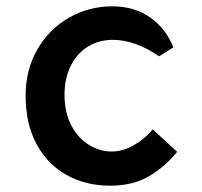

<svg xmlns="http://www.w3.org/2000/svg" viewBox="-20 -578 640 607"><path d="M61 -275Q61 -358 98.5 -422.5Q136 -487 198.8 -522.5Q261.5 -558 335 -558Q405.5 -558 455.8 -522Q506 -486 528 -428L483 -400Q407 -452 337 -452Q292.5 -452 257.8 -430.5Q223 -409 203.5 -369.5Q184 -330 184 -278Q184 -222.5 205.2 -182Q226.5 -141.5 260.8 -120.2Q295 -99 333 -99Q368.5 -99 403.2 -119Q438 -139 463 -169L540 -98Q501.5 -50.5 451 -20.8Q400.5 9 328 9Q251 9 190.5 -24.8Q130 -58.5 95.5 -122.5Q61 -186.5 61 -275Z"/></svg>

Font: JuliaMono
Style: Bold
Weight: 700
Monospace: yes
Designer: cormullion
Foundry: corm
Version: Version 0.055; ttfautohint (v1.8.4)